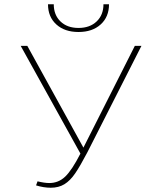

<svg xmlns="http://www.w3.org/2000/svg" viewBox="-20 -873 734 900"><path d="M205 -853H232Q232 -803 263.5 -772.5Q295 -742 348 -742Q401 -742 433 -772.5Q465 -803 465 -853H491Q491 -794 452 -758.5Q413 -723 348 -723Q283 -723 244 -758.5Q205 -794 205 -853ZM643 -658 389 -158Q356 -95 332.5 -60.5Q309 -26 282 -9.5Q255 7 218 7Q185 7 149 -4L156 -23Q189 -15 211 -15Q254 -15 285.5 -45Q317 -75 357 -153L77 -658H108L371 -181L612 -658Z"/></svg>

Font: Ysabeau Infant Extralight
Style: Regular
Weight: 200
Designer: Christian Thalmann (Catharsis Fonts)
Version: Version 0.003